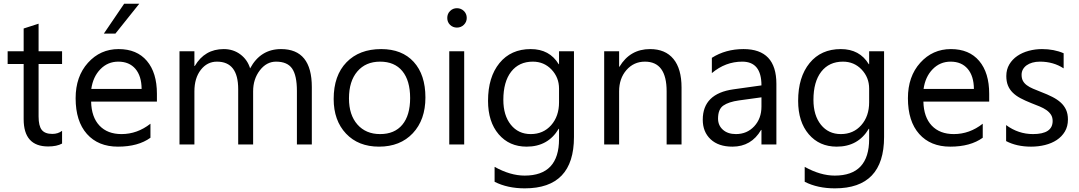

<svg xmlns="http://www.w3.org/2000/svg" viewBox="-20 -775 5791 1030"><path d="M313 -4.9Q284.7 10.7 238.3 10.7Q106.9 10.7 106.9 -135.7V-431.6H21V-500H106.9V-622.1L187 -647.9V-500H313V-431.6H187V-149.9Q187 -99.6 204.1 -78.1Q221.2 -56.6 260.7 -56.6Q291 -56.6 313 -73.2Z M821.8 -230H468.8Q470.7 -146.5 513.7 -101.1Q556.6 -55.7 631.8 -55.7Q716.3 -55.7 787.1 -111.3V-36.1Q721.2 11.7 612.8 11.7Q506.8 11.7 446.3 -56.4Q385.7 -124.5 385.7 -248Q385.7 -364.7 451.9 -438.2Q518.1 -511.7 616.2 -511.7Q714.4 -511.7 768.1 -448.2Q821.8 -384.8 821.8 -272ZM739.7 -297.9Q739.3 -367.2 706.3 -405.8Q673.3 -444.3 614.7 -444.3Q558.1 -444.3 518.6 -403.8Q479 -363.3 469.7 -297.9ZM727.1 -754.9 599.1 -594.7H537.1L646 -754.9Z M1652.8 0H1572.8V-287.1Q1572.8 -370.1 1547.1 -407.2Q1521.5 -444.3 1460.9 -444.3Q1409.7 -444.3 1373.8 -397.5Q1337.9 -350.6 1337.9 -285.2V0H1257.8V-296.9Q1257.8 -444.3 1144 -444.3Q1091.3 -444.3 1057.1 -400.1Q1022.9 -356 1022.9 -285.2V0H942.9V-500H1022.9V-420.9H1024.9Q1078.1 -511.7 1180.2 -511.7Q1231.4 -511.7 1269.5 -483.2Q1307.6 -454.6 1321.8 -408.2Q1377.4 -511.7 1487.8 -511.7Q1652.8 -511.7 1652.8 -308.1Z M2013.2 11.7Q1902.3 11.7 1836.2 -58.3Q1770 -128.4 1770 -244.1Q1770 -370.1 1838.9 -440.9Q1907.7 -511.7 2024.9 -511.7Q2136.7 -511.7 2199.5 -442.9Q2262.2 -374 2262.2 -252Q2262.2 -132.3 2194.6 -60.3Q2127 11.7 2013.2 11.7ZM2019 -444.3Q1941.9 -444.3 1897 -391.8Q1852.1 -339.4 1852.1 -247.1Q1852.1 -158.2 1897.5 -106.9Q1942.9 -55.7 2019 -55.7Q2096.7 -55.7 2138.4 -106Q2180.2 -156.2 2180.2 -249Q2180.2 -342.8 2138.4 -393.6Q2096.7 -444.3 2019 -444.3Z M2431.2 -627Q2409.7 -627 2394.5 -641.6Q2379.4 -656.2 2379.4 -678.7Q2379.4 -701.2 2394.5 -716.1Q2409.7 -731 2431.2 -731Q2453.1 -731 2468.5 -716.1Q2483.9 -701.2 2483.9 -678.7Q2483.9 -657.2 2468.5 -642.1Q2453.1 -627 2431.2 -627ZM2470.2 0H2390.1V-500H2470.2Z M3059.1 -40Q3059.1 235.4 2795.4 235.4Q2702.6 235.4 2633.3 200.2V120.1Q2717.8 167 2794.4 167Q2979 167 2979 -29.3V-84H2977.1Q2919.9 11.7 2805.2 11.7Q2711.9 11.7 2655 -54.9Q2598.1 -121.6 2598.1 -233.9Q2598.1 -361.3 2659.4 -436.5Q2720.7 -511.7 2827.1 -511.7Q2928.2 -511.7 2977.1 -430.7H2979V-500H3059.1ZM2979 -226.1V-299.8Q2979 -359.4 2938.7 -401.9Q2898.4 -444.3 2838.4 -444.3Q2764.2 -444.3 2722.2 -390.4Q2680.2 -336.4 2680.2 -239.3Q2680.2 -155.8 2720.5 -105.7Q2760.7 -55.7 2827.1 -55.7Q2894.5 -55.7 2936.8 -103.5Q2979 -151.4 2979 -226.1Z M3636.2 0H3556.2V-285.2Q3556.2 -444.3 3439.9 -444.3Q3379.9 -444.3 3340.6 -399.2Q3301.3 -354 3301.3 -285.2V0H3221.2V-500H3301.3V-417H3303.2Q3359.9 -511.7 3467.3 -511.7Q3549.3 -511.7 3592.8 -458.7Q3636.2 -405.8 3636.2 -305.7Z M4145 0H4064.9V-78.1H4063Q4010.7 11.7 3909.2 11.7Q3834.5 11.7 3792.2 -27.8Q3750 -67.4 3750 -132.8Q3750 -272.9 3915 -295.9L4064.9 -316.9Q4064.9 -444.3 3961.9 -444.3Q3871.6 -444.3 3798.8 -382.8V-464.8Q3872.6 -511.7 3968.8 -511.7Q4145 -511.7 4145 -325.2ZM4064.9 -252.9 3944.3 -236.3Q3888.7 -228.5 3860.4 -208.7Q3832 -189 3832 -138.7Q3832 -102.1 3858.2 -78.9Q3884.3 -55.7 3927.7 -55.7Q3987.3 -55.7 4026.1 -97.4Q4064.9 -139.2 4064.9 -203.1Z M4722.7 -40Q4722.7 235.4 4459 235.4Q4366.2 235.4 4296.9 200.2V120.1Q4381.3 167 4458 167Q4642.6 167 4642.6 -29.3V-84H4640.6Q4583.5 11.7 4468.8 11.7Q4375.5 11.7 4318.6 -54.9Q4261.7 -121.6 4261.7 -233.9Q4261.7 -361.3 4323 -436.5Q4384.3 -511.7 4490.7 -511.7Q4591.8 -511.7 4640.6 -430.7H4642.6V-500H4722.7ZM4642.6 -226.1V-299.8Q4642.6 -359.4 4602.3 -401.9Q4562 -444.3 4502 -444.3Q4427.7 -444.3 4385.7 -390.4Q4343.8 -336.4 4343.8 -239.3Q4343.8 -155.8 4384 -105.7Q4424.3 -55.7 4490.7 -55.7Q4558.1 -55.7 4600.3 -103.5Q4642.6 -151.4 4642.6 -226.1Z M5286.6 -230H4933.6Q4935.5 -146.5 4978.5 -101.1Q5021.5 -55.7 5096.7 -55.7Q5181.2 -55.7 5252 -111.3V-36.1Q5186 11.7 5077.6 11.7Q4971.7 11.7 4911.1 -56.4Q4850.6 -124.5 4850.6 -248Q4850.6 -364.7 4916.7 -438.2Q4982.9 -511.7 5081.1 -511.7Q5179.2 -511.7 5232.9 -448.2Q5286.6 -384.8 5286.6 -272ZM5204.6 -297.9Q5204.1 -367.2 5171.1 -405.8Q5138.2 -444.3 5079.6 -444.3Q5022.9 -444.3 4983.4 -403.8Q4943.8 -363.3 4934.6 -297.9Z M5377.4 -18.1V-104Q5442.9 -55.7 5521.5 -55.7Q5627 -55.7 5627 -126Q5627 -146 5617.9 -159.9Q5608.9 -173.8 5593.5 -184.6Q5578.1 -195.3 5557.4 -203.9Q5536.6 -212.4 5512.7 -221.7Q5479.5 -234.9 5454.3 -248.3Q5429.2 -261.7 5412.4 -278.6Q5395.5 -295.4 5387 -316.9Q5378.4 -338.4 5378.4 -367.2Q5378.4 -402.3 5394.5 -429.4Q5410.6 -456.5 5437.5 -474.9Q5464.4 -493.2 5498.8 -502.4Q5533.2 -511.7 5569.8 -511.7Q5634.8 -511.7 5686 -489.3V-408.2Q5630.9 -444.3 5559.1 -444.3Q5536.6 -444.3 5518.6 -439.2Q5500.5 -434.1 5487.5 -424.8Q5474.6 -415.5 5467.5 -402.6Q5460.4 -389.6 5460.4 -374Q5460.4 -354.5 5467.5 -341.3Q5474.6 -328.1 5488.3 -317.9Q5502 -307.6 5521.5 -299.3Q5541 -291 5565.9 -281.2Q5599.1 -268.6 5625.5 -255.1Q5651.9 -241.7 5670.4 -224.9Q5689 -208 5699 -186Q5709 -164.1 5709 -133.8Q5709 -96.7 5692.6 -69.3Q5676.3 -42 5648.9 -23.9Q5621.6 -5.9 5585.9 2.9Q5550.3 11.7 5511.2 11.7Q5434.1 11.7 5377.4 -18.1Z"/></svg>

Font: Segoe UI Historic
Style: Regular
Weight: 400
Foundry: Microsoft Corporation
Version: Version 1.03